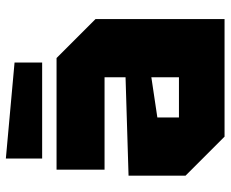

<svg xmlns="http://www.w3.org/2000/svg" viewBox="-84 -684 769 640"><g transform="rotate(-90 300.0 -364.5)"><path d="M34 -130V-320L362 -330V-400H54V-560H426L556 -430V0H164ZM228 -224V-152H362V-244ZM411 -608H91V-729L411 -700Z"/></g></svg>

Font: Tektur ExtraBold
Style: Regular
Weight: 800
Designer: Adam Jagosz
Foundry: Adam Jagosz
Version: Version 1.005;gftools[0.9.30]